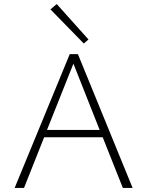

<svg xmlns="http://www.w3.org/2000/svg" viewBox="-20 -924 724 944"><path d="M392 -710 228 -878 259 -904 415 -730ZM485 -249H197L98 0H52L323 -658H363L632 0H584ZM470 -285 341 -611 211 -285Z"/></svg>

Font: Ysabeau SC Light
Style: Regular
Weight: 300
Designer: Christian Thalmann (Catharsis Fonts)
Version: Version 0.003